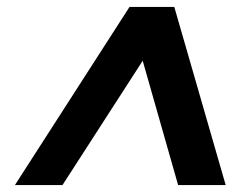

<svg xmlns="http://www.w3.org/2000/svg" viewBox="-20 -720 715 553"><path d="M23 -187 353 -700H482L630 -187H493L391 -545L160 -187Z"/></svg>

Font: DM Sans 18pt
Style: Bold Italic
Weight: 700
Italic angle: -10°
Designer: Colophon Foundry, Jonny Pinhorn
Foundry: Colophon Foundry
Version: Version 4.004;gftools[0.9.30]